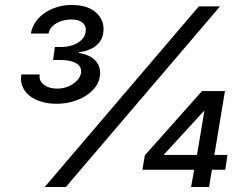

<svg xmlns="http://www.w3.org/2000/svg" viewBox="-20 -753 991 773"><path d="M563.2 -127.8 793.3 -386.4H885.7L843 -129.3H895.6L887.1 -69.6H833.1L821.7 0H749.3L761.7 -69.6H553.3ZM66.1 -453.1H139.9Q135.7 -427.6 156.6 -411.9Q177.6 -396.3 209.5 -396.3Q246.8 -396.3 274.5 -415.5Q301.8 -434.3 306.1 -458.8Q308.2 -471.6 303.3 -481.4Q298.3 -491.1 287.5 -497.9Q276.6 -504.6 260.8 -508Q245 -511.4 225.1 -511.4H193.9L201 -563.9H229.4Q243.3 -563.9 259.1 -567.3Q274.9 -570.7 288.5 -577.9Q302.2 -585.2 312.1 -596.4Q322.1 -607.6 324.6 -623.6Q328.8 -646 313.7 -660.3Q298.7 -674.7 266.3 -674.7Q253.2 -674.7 238.3 -671.3Q223.4 -668 210.2 -661Q197.1 -654.1 187.5 -643.3Q177.9 -632.5 175.4 -617.9H104.4Q108.3 -642.8 122.7 -663.9Q137.1 -685 159.1 -700.3Q181.1 -715.6 209 -724.3Q236.9 -733 267.8 -733Q336.3 -733 370 -699.2Q387.1 -682.2 393.1 -662.5Q399.1 -642.8 395.6 -619.3Q392.8 -600.9 383.5 -587.4Q374.3 -573.9 360.8 -564.6Q347.3 -555.4 331 -550.1Q314.6 -544.7 297.6 -542.6V-539.8Q343.8 -532.3 365.9 -506.9Q388.1 -481.5 381.4 -441.8Q377.8 -420.1 362.7 -400.7Q347.7 -381.4 324.4 -366.8Q301.1 -352.3 271.3 -343.8Q241.5 -335.2 208.1 -335.2Q175.1 -335.2 147 -343.4Q119 -351.6 99.4 -367Q79.9 -382.5 70.7 -404.3Q61.4 -426.1 66.1 -453.1ZM159.8 0 780.5 -727.3H865.8L245 0ZM639.9 -130.7V-129.3H773.1L802.6 -305.4H800.4Z"/></svg>

Font: Inter P
Style: Italic
Weight: 400
Italic angle: -9.40001°
Designer: Rasmus Andersson
Foundry: rsms
Version: Version 3.018;git-588b23468